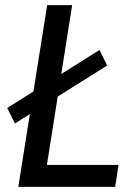

<svg xmlns="http://www.w3.org/2000/svg" viewBox="-20 -725 534 745"><path d="M51 0 163 -705H260L162 -85H440L427 0ZM38 -246 8 -306 366 -531 396 -471Z"/></svg>

Font: Nunito Sans 10pt Condensed SemiBold
Style: Italic
Weight: 600
Width: 3
Italic angle: -9°
Designer: Vernon Adams
Foundry: Vernon Adams
Version: Version 3.101;gftools[0.9.27]